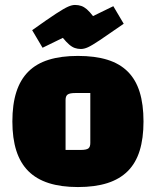

<svg xmlns="http://www.w3.org/2000/svg" viewBox="-20 -741 630 776"><path d="M295 15Q227 15 177 -1Q127 -17 94.5 -49.5Q62 -82 46 -132Q30 -182 30 -250Q30 -319 46 -369Q62 -419 94.5 -451.5Q127 -484 177 -499.5Q227 -515 295 -515Q364 -515 414 -499.5Q464 -484 496.5 -451.5Q529 -419 544.5 -369Q560 -319 560 -250Q560 -182 544.5 -132Q529 -82 496.5 -49.5Q464 -17 414 -1Q364 15 295 15ZM245 -135H306Q329 -135 337 -141Q345 -147 345 -163V-365H284Q262 -365 253.5 -359Q245 -353 245 -337ZM307 -543Q294 -543 282.5 -547Q271 -551 259.5 -561Q248 -571 234 -588L152 -548L110 -619Q173 -664 206 -685.5Q239 -707 255 -714Q271 -721 283 -721Q297 -721 308.5 -717Q320 -713 331 -703.5Q342 -694 356 -676L438 -716L480 -645Q417 -601 384 -579Q351 -557 335.5 -550Q320 -543 307 -543Z"/></svg>

Font: Changa ExtraLight ExtraBold
Style: Regular
Weight: 800
Version: Version 3.002; ttfautohint (v1.8.2)